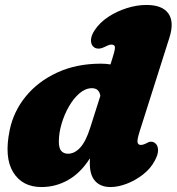

<svg xmlns="http://www.w3.org/2000/svg" viewBox="-20 -740 713 775"><path d="M664 -588.5 543.5 -209Q533 -175.5 535.2 -165.2Q537.5 -155 548.5 -155Q558.5 -155 573.5 -163Q592.5 -174 607.5 -161Q617.5 -152.5 618 -134.5Q618.5 -116.5 604.5 -91Q587.5 -59 556.8 -35.2Q526 -11.5 491.2 1.8Q456.5 15 426 15Q386.5 15 364.5 -8.8Q342.5 -32.5 342.5 -81Q342.5 -91 343 -101Q305.5 -42 255.2 -13.5Q205 15 147.5 15Q70 15 33.2 -44.8Q-3.5 -104.5 19 -214.5Q34.5 -290 84 -350.8Q133.5 -411.5 211 -447.2Q288.5 -483 387.5 -483Q407.5 -483 426 -480L433.5 -504Q443.5 -534.5 444 -547.2Q444.5 -560 429.5 -560Q423 -560 416.8 -557.2Q410.5 -554.5 401 -550Q387.5 -543.5 377.2 -543.8Q367 -544 360 -549Q347.5 -557.5 347.2 -576.5Q347 -595.5 362 -618Q382.5 -649 417 -671.8Q451.5 -694.5 492 -707.2Q532.5 -720 571 -720Q635 -720 659.5 -685.8Q684 -651.5 664 -588.5ZM217.5 -168.5Q217.5 -141.5 227.5 -130.5Q237.5 -119.5 254.5 -119.5Q281 -119.5 303.8 -144.2Q326.5 -169 344 -224L385 -353Q380.5 -384 351 -384Q325 -384 301 -363.5Q277 -343 258.2 -310.2Q239.5 -277.5 228.5 -240Q217.5 -202.5 217.5 -168.5Z"/></svg>

Font: Fraunces 9pt SuperSoft Black
Style: Italic
Weight: 900
Italic angle: -16°
Version: Version 1.000;[0bf87f6ff]